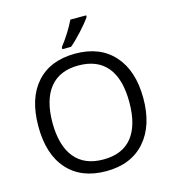

<svg xmlns="http://www.w3.org/2000/svg" viewBox="-133 -1040 1045 1160"><g transform="rotate(-15 389.5 -460.5)"><path d="M148.9 -356.9Q149.4 -212.9 210.9 -137.7Q272.5 -62.5 390.6 -63Q508.8 -63 569.3 -137.7Q629.9 -212.9 629.9 -357.4Q629.9 -502 569.3 -576.2Q508.8 -650.4 390.6 -650.9Q272.5 -651.4 210.9 -576.2Q149.4 -501 148.9 -356.9ZM388.7 9.8Q232.4 9.8 146.5 -86.9Q60.5 -183.6 61 -358.4Q61 -533.2 147 -628.9Q232.4 -724.6 388.7 -725.1Q544.9 -725.1 631.3 -627.4Q717.8 -530.3 717.8 -358.4Q717.8 -186.5 630.9 -88.4Q543.9 9.8 388.7 9.8ZM513.7 -931.2V-920.9Q492.2 -889.2 449.7 -842.8Q407.2 -796.4 376 -771H321.8V-783.2Q377.9 -855.5 415 -931.2Z"/></g></svg>

Font: OpenSans
Style: Regular
Weight: 400
Foundry: Ascender Corporation
Version: Version 1.10